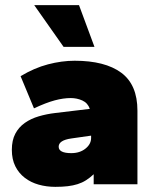

<svg xmlns="http://www.w3.org/2000/svg" viewBox="-20 -716 600 746"><path d="M195 10Q161 10 130.5 1.5Q100 -7 76.5 -25Q53 -43 39.5 -70Q26 -97 26 -134Q26 -171 39.5 -196.5Q53 -222 76.5 -238.5Q100 -255 130.5 -264Q161 -273 195 -277L329 -293Q321 -316 300 -325.5Q279 -335 255 -335Q226 -335 192.5 -326Q159 -317 112 -295L60 -420Q113 -452 166.5 -466Q220 -480 270 -480Q388 -480 451 -433.5Q514 -387 514 -286V0H344V-39Q329 -25 314 -15.5Q299 -6 281.5 -0.5Q264 5 243 7.5Q222 10 195 10ZM227 -534 113 -696H287L347 -534ZM257 -121Q290 -121 312 -138.5Q334 -156 334 -180V-189L257 -178Q208 -171 208 -146Q208 -121 257 -121Z"/></svg>

Font: Celebes Black
Style: Regular
Weight: 900
Designer: Anugrah Pasau
Foundry: Lafontype
Version: Version 1.000; ttfautohint (v1.8.4)